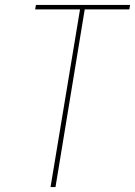

<svg xmlns="http://www.w3.org/2000/svg" viewBox="-20 -755 545 775"><path d="M184 0 303 -717H122L125 -735H505L502 -717H322L204 0Z"/></svg>

Font: Iosevka SS04 Thin Oblique
Style: Regular
Weight: 100
Italic angle: -9°
Monospace: yes
Designer: Belleve Invis
Foundry: Belleve Invis
Version: Version 19.0.0; ttfautohint (v1.8.4)